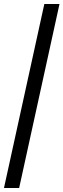

<svg xmlns="http://www.w3.org/2000/svg" viewBox="-20 -828 320 968"><path d="M0 120 203.5 -808H280L76.5 120Z"/></svg>

Font: Encode Sans SC SemiCondensed
Style: Regular
Weight: 400
Width: 4
Designer: Multiple Designers
Foundry: Impallari Type
Version: Version 3.002